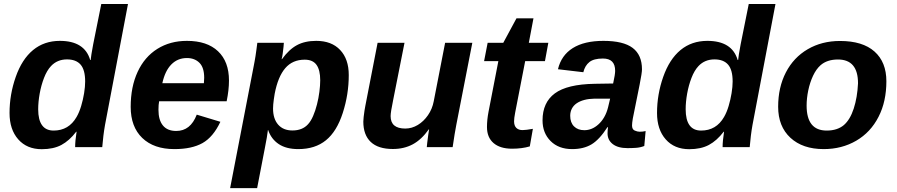

<svg xmlns="http://www.w3.org/2000/svg" viewBox="-20 -745 4540 972"><path d="M191.4 10.3Q116.2 10.3 72.3 -39.6Q28.3 -89.4 28.3 -172.9Q28.3 -266.6 59.6 -355.5Q90.8 -444.8 147.2 -491.5Q203.6 -538.1 283.2 -538.1Q345.7 -538.1 384 -513.9Q422.4 -489.7 436.5 -441.4H439Q439.9 -451.2 442.9 -470.7Q445.8 -490.2 451.7 -520.5L492.7 -724.6H627.9L511.7 -112.8Q506.8 -85.4 503.4 -57.1Q500 -28.8 497.6 0H360.4Q360.4 -30.8 367.7 -78.1H365.7Q331.1 -32.7 290.8 -11.2Q250.5 10.3 191.4 10.3ZM251.5 -84Q328.1 -84 367.7 -152.8Q381.3 -176.3 390.9 -208.3Q400.4 -240.2 405.8 -273.2Q411.1 -306.2 411.1 -332.5Q411.1 -391.1 388.2 -417.7Q365.2 -444.3 319.3 -444.3Q270 -444.3 238.3 -410.6Q217.3 -388.2 202.9 -350.8Q188.5 -313.5 180.9 -271.2Q173.3 -229 173.3 -191.9Q173.3 -138.2 192.9 -111.1Q212.4 -84 251.5 -84Z M785.6 -232.4Q782.2 -215.3 782.2 -189Q782.2 -137.2 804.9 -109.6Q827.6 -82 872.1 -82Q908.2 -82 934.1 -102.5Q960 -123 976.1 -164.6L1095.7 -128.4Q1059.1 -50.8 1004.9 -20.5Q950.7 9.8 862.8 9.8Q758.8 9.8 700.2 -46.6Q641.6 -103 641.6 -204.1Q641.6 -305.2 676.8 -381.3Q711.9 -457 776.6 -497.6Q841.3 -538.1 926.3 -538.1Q1028.3 -538.1 1083.7 -485.6Q1139.2 -433.1 1139.2 -337.4Q1139.2 -289.1 1127.4 -232.4ZM801.8 -323.7H1012.2L1013.7 -351.1Q1013.7 -403.3 989.5 -427.2Q965.3 -451.2 926.3 -451.2Q879.4 -451.2 847.4 -418.7Q815.4 -386.2 801.8 -323.7Z M1490.2 9.8Q1429.2 9.8 1391.1 -15.6Q1353 -41 1337.4 -86.9H1336.4Q1334.5 -71.8 1330.8 -48.8Q1327.1 -25.9 1320.8 4.9Q1311 55.2 1301.3 106Q1291.5 156.7 1281.7 207.5H1145L1263.7 -406.7Q1266.1 -420.4 1268.8 -433.6Q1271.5 -446.8 1273.4 -460.4Q1275.9 -477.5 1278.3 -494.6Q1280.8 -511.7 1282.7 -528.3H1417Q1417 -523.9 1415.3 -507.3Q1413.6 -490.7 1411.1 -472.9Q1408.7 -455.1 1405.8 -445.8H1407.7Q1442.9 -494.6 1483.2 -516.4Q1523.4 -538.1 1581.1 -538.1Q1658.7 -538.1 1702.1 -491.9Q1745.6 -445.8 1745.6 -365.2Q1745.6 -267.1 1715.3 -173.3Q1685.1 -79.6 1630.1 -34.9Q1575.2 9.8 1490.2 9.8ZM1522.5 -442.9Q1460.9 -442.9 1424.1 -399.9Q1387.2 -356.9 1370.6 -270.5Q1368.2 -255.4 1366.2 -241.9Q1364.3 -228.5 1363.3 -217Q1362.3 -205.6 1362.3 -195.8Q1362.3 -143.6 1388.2 -114Q1414.1 -84.5 1460.4 -84.5Q1510.7 -84.5 1539.1 -115.7Q1553.7 -131.3 1565.2 -158Q1576.7 -184.6 1584.7 -216.3Q1592.8 -248 1596.9 -280.3Q1601.1 -312.5 1601.1 -338.9Q1601.1 -390.6 1582.3 -416.7Q1563.5 -442.9 1522.5 -442.9Z M2150.9 -90.3Q2113.8 -38.1 2069.6 -14.4Q2025.4 9.3 1968.8 9.3Q1894.5 9.3 1856.9 -26.4Q1819.3 -62 1819.3 -129.4Q1819.3 -137.7 1821 -153.1Q1822.8 -168.5 1825.2 -184.6Q1827.6 -200.7 1829.6 -209.5L1891.6 -528.3H2027.8L1970.2 -237.8Q1957.5 -176.8 1957.5 -157.2Q1957.5 -94.2 2031.7 -94.2Q2064.9 -94.2 2095 -112.3Q2125 -130.4 2146.7 -161.9Q2168.5 -193.4 2175.8 -232.4L2233.4 -528.3H2371.1L2290 -112.8Q2286.1 -93.3 2281.5 -65.2Q2276.9 -37.1 2271.5 0H2140.6Q2140.6 -2.9 2142.8 -21.7Q2145 -40.5 2147.9 -61.3Q2150.9 -82 2152.3 -90.3Z M2572.3 7.8Q2511.7 7.8 2478.5 -20.8Q2445.3 -49.3 2445.3 -102.1Q2445.3 -138.2 2453.1 -178.7L2502.9 -435.5H2430.7L2448.7 -528.3H2527.8L2594.7 -652.3H2680.7L2657.2 -528.3H2755.9L2738.8 -435.5H2638.7L2587.9 -174.3Q2582.5 -146 2582.5 -130.9Q2582.5 -108.4 2594 -97.4Q2605.5 -86.4 2625 -86.4Q2641.6 -86.4 2677.7 -92.8L2662.1 -3.9Q2622.6 7.8 2572.3 7.8Z M3157.2 4.9Q3108.4 4.9 3082 -15.6Q3055.7 -36.1 3055.7 -69.8Q3055.7 -79.1 3056.4 -86.9Q3057.1 -94.7 3058.1 -101.1H3055.2Q3014.2 -37.6 2974.1 -13.9Q2934.1 9.8 2876.5 9.8Q2808.1 9.8 2767.3 -31Q2726.6 -71.8 2726.6 -135.7Q2726.6 -226.1 2788.8 -272.2Q2851.1 -318.4 2990.7 -320.8L3084 -322.3Q3094.2 -368.7 3094.2 -386.2Q3094.2 -417.5 3078.9 -433.1Q3063.5 -448.7 3032.2 -448.7Q2986.3 -448.7 2963.9 -430.9Q2941.4 -413.1 2933.1 -379.4L2804.7 -394.5Q2821.3 -464.8 2879.6 -501.5Q2938 -538.1 3034.7 -538.1Q3135.7 -538.1 3182.9 -502.4Q3230 -466.8 3230 -394Q3230 -376 3218.3 -317.4L3183.6 -145Q3179.7 -121.6 3179.7 -109.9Q3179.7 -89.8 3193.4 -84Q3207 -78.1 3218.3 -78.1Q3234.4 -78.1 3248.5 -81.5L3241.7 -5.9Q3221.2 2 3200.2 3.4Q3179.2 4.9 3157.2 4.9ZM2866.7 -158.7Q2866.7 -124.5 2886 -105.2Q2905.3 -85.9 2938 -85.9Q2977.1 -85.9 3009.3 -115.2Q3026.4 -130.4 3038.8 -152.1Q3051.3 -173.8 3058.1 -200.7L3068.8 -245.6H2989.7Q2960.9 -245.1 2938 -239Q2915 -232.9 2898.9 -221.7Q2883.3 -210.9 2875 -194.8Q2866.7 -178.7 2866.7 -158.7Z M3469.2 10.3Q3394 10.3 3350.1 -39.6Q3306.2 -89.4 3306.2 -172.9Q3306.2 -266.6 3337.4 -355.5Q3368.7 -444.8 3425 -491.5Q3481.4 -538.1 3561 -538.1Q3623.5 -538.1 3661.9 -513.9Q3700.2 -489.7 3714.4 -441.4H3716.8Q3717.8 -451.2 3720.7 -470.7Q3723.6 -490.2 3729.5 -520.5L3770.5 -724.6H3905.8L3789.6 -112.8Q3784.7 -85.4 3781.2 -57.1Q3777.8 -28.8 3775.4 0H3638.2Q3638.2 -30.8 3645.5 -78.1H3643.6Q3608.9 -32.7 3568.6 -11.2Q3528.3 10.3 3469.2 10.3ZM3529.3 -84Q3606 -84 3645.5 -152.8Q3659.2 -176.3 3668.7 -208.3Q3678.2 -240.2 3683.6 -273.2Q3689 -306.2 3689 -332.5Q3689 -391.1 3666 -417.7Q3643.1 -444.3 3597.2 -444.3Q3547.9 -444.3 3516.1 -410.6Q3495.1 -388.2 3480.7 -350.8Q3466.3 -313.5 3458.7 -271.2Q3451.2 -229 3451.2 -191.9Q3451.2 -138.2 3470.7 -111.1Q3490.2 -84 3529.3 -84Z M4467.3 -333.5Q4467.3 -283.2 4457.5 -238Q4447.8 -192.9 4427.7 -153.8Q4387.7 -75.2 4314.7 -32.7Q4241.7 9.8 4149.9 9.8Q4043.5 9.8 3981.4 -47.6Q3919.4 -105 3919.4 -204.6Q3919.4 -302.7 3958.5 -378.4Q3997.6 -454.1 4069.1 -495.8Q4140.6 -537.6 4232.4 -537.6Q4347.2 -537.6 4407.2 -484.1Q4467.3 -430.7 4467.3 -333.5ZM4323.7 -323.2Q4323.7 -443.8 4222.2 -443.8Q4167 -443.8 4133.8 -414.6Q4111.8 -395 4095.9 -361.1Q4080.1 -327.1 4071.8 -287.4Q4063.5 -247.6 4063.5 -210.4Q4063.5 -147 4088.9 -115.5Q4114.3 -84 4165 -84Q4192.4 -84 4214.1 -91.1Q4235.8 -98.1 4252 -111.8Q4283.7 -139.2 4302 -195.3Q4320.3 -251.5 4323.7 -323.2Z"/></svg>

Font: Arimo
Style: Italic
Weight: 400
Italic angle: -12°
Designer: Steve Matteson
Foundry: Monotype Imaging Inc.
Version: Version 1.33